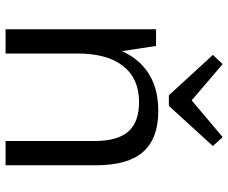

<svg xmlns="http://www.w3.org/2000/svg" viewBox="-85 -734 819 689"><g transform="rotate(90 324.5 -389.5)"><path d="M486 -319Q486 -402 452 -440.5Q418 -479 346 -479Q262 -479 217 -422Q172 -365 172 -257L134 -188V-254Q134 -396 197 -472Q260 -548 378 -548Q477 -548 525 -493.5Q573 -439 573 -325V0H486ZM85 -540H145L172 -362V0H85ZM504 -744 360 -586H322L177 -744L210 -779L361 -650H319L472 -779Z"/></g></svg>

Font: Pathway Extreme
Style: Regular
Weight: 400
Designer: Eduardo Rodriguez Tunni
Foundry: Eduardo Rodriguez Tunni
Version: Version 1.001;gftools[0.9.26]